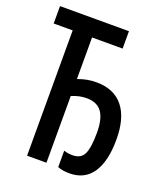

<svg xmlns="http://www.w3.org/2000/svg" viewBox="-134 -803 769 903"><g transform="rotate(20 250.0 -352.0)"><path d="M320 10Q302 10 287 7.5Q272 5 261 0V-82Q272 -78 282.5 -76.5Q293 -75 304 -75Q347 -75 362 -107.5Q377 -140 377 -214Q377 -283 353 -316.5Q329 -350 276 -350Q240 -350 202 -334V0H105V-627H10V-714H355V-627H202V-419Q227 -428 248.5 -432Q270 -436 294 -436Q382 -436 428 -379.5Q474 -323 474 -215Q474 -106 435 -48Q396 10 320 10Z"/></g></svg>

Font: Noto Sans Mono ExtraCondensed Medium
Style: Regular
Weight: 500
Width: 2
Designer: Monotype Design Team
Foundry: Monotype Imaging Inc.
Version: Version 2.014